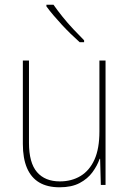

<svg xmlns="http://www.w3.org/2000/svg" viewBox="-20 -785 553 815"><path d="M428 -528V0H408L405 -111H403Q393 -82 372.5 -54Q352 -26 318 -8Q284 10 233 10Q181 10 146.5 -10.5Q112 -31 94.5 -72Q77 -113 77 -174V-528H103V-179Q103 -94 137 -54.5Q171 -15 234 -15Q284 -15 322 -38Q360 -61 381 -107.5Q402 -154 402 -227V-528ZM207 -765Q223 -742 245 -714.5Q267 -687 291.5 -661Q316 -635 337 -614V-606H318Q300 -622 280.5 -641Q261 -660 242.5 -680Q224 -700 207 -720Q190 -740 177 -758V-765Z"/></svg>

Font: Noto Sans Khmer SemiCondensed Thin
Style: Regular
Weight: 250
Width: 4
Designer: Danh Hong and the Monotype Design Team
Foundry: Monotype Imaging Inc.
Version: Version 2.004